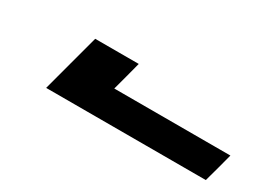

<svg xmlns="http://www.w3.org/2000/svg" viewBox="-30 -1108 950 716"><g transform="rotate(30 444.5 -750.0)"><path d="M167.5 -625H855Q860.8 -645.5 872.1 -687.3Q883.3 -729 888.7 -750H388.7Q394.5 -771 405.5 -812.5Q416.5 -854 421.9 -875H234.4Q223.1 -833 200.9 -750Q178.7 -667 167.5 -625Z"/></g></svg>

Font: Faithful 32x
Style: SemiboldOblique
Weight: 400
Foundry: Faithful Resource Pack
Version: Version 1.0; January 27, 2023